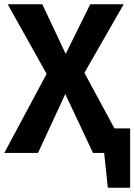

<svg xmlns="http://www.w3.org/2000/svg" viewBox="-22 -712 626 894"><path d="M584 -114V162H480L463 0H411L282 -274L155 0H-2L195 -368L14 -692H175L284 -461L398 -692H554L371 -373L511 -114Z"/></svg>

Font: FiraSans
Style: Regular
Weight: 600
Designer: Carrois Corporate & Edenspiekermann AG
Foundry: Carrois Corporate GbR & Edenspiekermann AG
Version: Version 3.106;PS 003.106;hotconv 1.0.70;makeotf.lib2.5.58329